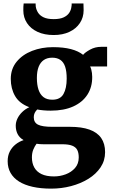

<svg xmlns="http://www.w3.org/2000/svg" viewBox="-20 -850 672 1140"><path d="M283.5 270Q222 270 174 259.2Q126 248.5 93 227.8Q60 207 42.8 176.8Q25.5 146.5 25.5 107Q25.5 74.5 38 49.8Q50.5 25 72 7.8Q93.5 -9.5 120 -18Q95.5 -32.5 84.5 -54.2Q73.5 -76 73.5 -103.5Q73.5 -125 83.5 -146Q93.5 -167 111.8 -184.8Q130 -202.5 154 -213.5Q95 -235.5 69.5 -279.8Q44 -324 44 -381.5Q44 -441 78.5 -483.2Q113 -525.5 170 -547.8Q227 -570 294.5 -570Q356.5 -570 400.8 -558.5Q445 -547 473.5 -524.5Q485 -539 515 -555.5Q545 -572 581 -572H616V-455.5H515Q519.5 -447 522 -437Q524.5 -427 526 -416.2Q527.5 -405.5 527.5 -393.5Q528 -333 499 -288Q470 -243 415 -218Q360 -193 281 -193Q258.5 -193 238.5 -194.8Q218.5 -196.5 201 -200Q191 -190 185.8 -179Q180.5 -168 180.5 -154Q180.5 -122.5 205.8 -109.8Q231 -97 291 -97H396Q465 -97 511.2 -80.5Q557.5 -64 580.8 -30.5Q604 3 604 53.5Q604 103.5 577.2 143.5Q550.5 183.5 504.8 211.8Q459 240 402 255Q345 270 283.5 270ZM300.5 197.5Q336.5 197.5 370 185Q403.5 172.5 425.5 147.5Q447.5 122.5 447.5 84.5Q447.5 57 438.5 40Q429.5 23 408.2 14.8Q387 6.5 349.5 6.5H238Q227 6.5 216.8 5.8Q206.5 5 197 3.5Q186 18 177.8 38Q169.5 58 169.5 84.5Q169.5 119 183.5 144.2Q197.5 169.5 226.2 183.5Q255 197.5 300.5 197.5ZM291 -258Q338 -258 357 -292Q376 -326 376 -383Q376 -426.5 366.8 -454Q357.5 -481.5 338.2 -494.5Q319 -507.5 290 -507.5Q260.5 -507.5 240.2 -493.8Q220 -480 209.5 -453.5Q199 -427 199 -387Q199 -347 208.5 -318Q218 -289 238 -273.5Q258 -258 291 -258ZM299 -642Q243.5 -642 203 -660.8Q162.5 -679.5 140.5 -712.8Q118.5 -746 118.5 -788Q118.5 -798 118.8 -810.2Q119 -822.5 120.5 -829.5H191.5Q191.5 -825 191.8 -820.2Q192 -815.5 192.5 -810Q195.5 -791.5 206.2 -774.5Q217 -757.5 239.2 -747Q261.5 -736.5 299 -736.5Q336 -736.5 358.2 -747Q380.5 -757.5 391.2 -774.2Q402 -791 404 -809.5Q405 -815 405.5 -820Q406 -825 405.5 -829.5H475.5Q475.5 -822.5 476 -810.5Q476.5 -798.5 476.5 -789Q476.5 -746.5 454.2 -713Q432 -679.5 392 -660.8Q352 -642 299 -642Z"/></svg>

Font: Merriweather ExtraBold
Style: Regular
Weight: 800
Version: Version 2.100